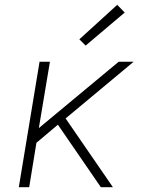

<svg xmlns="http://www.w3.org/2000/svg" viewBox="-20 -776 640 796"><path d="M58 0 144 -520H187L141 -245L472 -520H534L252 -285L448 0H398L220 -259L131 -184L101 0ZM335 -587 309 -613 466 -756 497 -724Z"/></svg>

Font: Iosevka SS04 XLt Ex
Style: Italic
Weight: 200
Width: 7
Italic angle: -9°
Monospace: yes
Designer: Belleve Invis
Foundry: Belleve Invis
Version: Version 19.0.0; ttfautohint (v1.8.4)